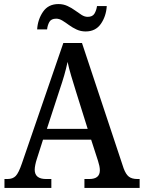

<svg xmlns="http://www.w3.org/2000/svg" viewBox="-20 -926 708 946"><path d="M2 0V-44H17Q43 -44 57.5 -59Q72 -74 88 -121L292 -714H384L589 -97Q600 -67 615 -55.5Q630 -44 657 -44H668V0H396V-44H420Q472 -44 472 -87Q472 -97 469.5 -109Q467 -121 463 -133L429 -238H192L161 -141Q157 -129 154 -114.5Q151 -100 151 -90Q151 -44 207 -44H233V0ZM211 -291H412L355 -473Q342 -515 331 -551.5Q320 -588 313 -621Q306 -588 296.5 -555Q287 -522 273 -481ZM402 -771Q378 -771 357.5 -780.5Q337 -790 320 -802.5Q303 -815 287.5 -824.5Q272 -834 257 -834Q232 -834 223 -817.5Q214 -801 212 -781H163Q166 -830 192 -868Q218 -906 268 -906Q292 -906 312.5 -896.5Q333 -887 350 -874.5Q367 -862 382 -852.5Q397 -843 412 -843Q436 -843 445.5 -859Q455 -875 458 -896H506Q503 -846 477 -808.5Q451 -771 402 -771Z"/></svg>

Font: Noto Serif Georgian SemiCondensed Medium
Style: Regular
Weight: 500
Width: 4
Designer: Monotype Design Team, Akaki Razmadze
Foundry: Google LLC
Version: Version 2.003; ttfautohint (v1.8.4.7-5d5b)